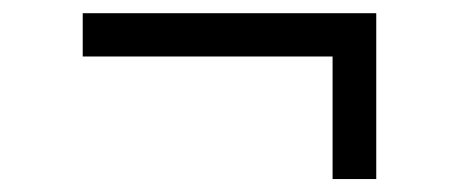

<svg xmlns="http://www.w3.org/2000/svg" viewBox="-20 -359 704 295"><path d="M491 -272.2H107.1V-338.7H558.1V-83.9H491Z"/></svg>

Font: DavidDev Light
Style: Regular
Weight: 300
Designer: David.dev
Foundry: David.dev
Version: Version 1.001;FEAKit 1.0